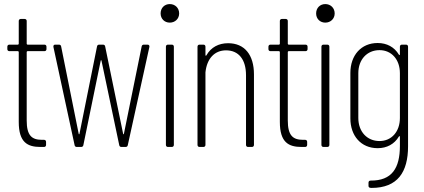

<svg xmlns="http://www.w3.org/2000/svg" viewBox="-20 -721 2080 942"><path d="M208 -480V-492C208 -498 204 -502 198 -502H115C113 -502 111 -504 111 -506V-618C111 -624 107 -628 101 -628H82C76 -628 72 -624 72 -618V-506C72 -504 70 -502 68 -502H26C20 -502 16 -498 16 -492V-480C16 -474 20 -470 26 -470H68C70 -470 72 -468 72 -466V-123C72 -22 115 0 179 0H196C202 0 206 -4 206 -10V-25C206 -31 202 -35 196 -35H186C136 -35 111 -56 111 -130V-466C111 -468 113 -470 115 -470H198C204 -470 208 -474 208 -480Z M357 0H378C384 0 388 -3 389 -9L474 -423C475 -427 477 -427 478 -423L565 -9C566 -3 570 0 576 0H596C602 0 606 -3 607 -9L713 -491C714 -497 711 -502 704 -502H686C680 -502 676 -499 675 -493L588 -65C587 -61 585 -61 584 -65L496 -493C495 -499 491 -502 485 -502H467C461 -502 457 -499 456 -493L370 -65C369 -61 367 -61 366 -65L280 -493C279 -499 275 -502 269 -502H251C245 -502 242 -499 242 -493C242 -493 242 -492 242 -491L346 -9C347 -3 351 0 357 0Z M813 -610C839 -610 859 -629 859 -655C859 -682 839 -701 813 -701C787 -701 768 -682 768 -655C768 -629 787 -610 813 -610ZM804 0H823C829 0 833 -4 833 -10V-492C833 -498 829 -502 823 -502H804C798 -502 794 -498 794 -492V-10C794 -4 798 0 804 0Z M1099 -509C1053 -509 1015 -489 993 -450C991 -446 988 -447 988 -451V-492C988 -498 984 -502 978 -502H959C953 -502 949 -498 949 -492V-10C949 -4 953 0 959 0H978C984 0 988 -4 988 -10V-366C995 -434 1033 -474 1089 -474C1151 -474 1187 -429 1187 -352V-10C1187 -4 1191 0 1197 0H1216C1222 0 1226 -4 1226 -10V-356C1226 -452 1180 -509 1099 -509Z M1489 -480V-492C1489 -498 1485 -502 1479 -502H1396C1394 -502 1392 -504 1392 -506V-618C1392 -624 1388 -628 1382 -628H1363C1357 -628 1353 -624 1353 -618V-506C1353 -504 1351 -502 1349 -502H1307C1301 -502 1297 -498 1297 -492V-480C1297 -474 1301 -470 1307 -470H1349C1351 -470 1353 -468 1353 -466V-123C1353 -22 1396 0 1460 0H1477C1483 0 1487 -4 1487 -10V-25C1487 -31 1483 -35 1477 -35H1467C1417 -35 1392 -56 1392 -130V-466C1392 -468 1394 -470 1396 -470H1479C1485 -470 1489 -474 1489 -480Z M1576 -610C1602 -610 1622 -629 1622 -655C1622 -682 1602 -701 1576 -701C1550 -701 1531 -682 1531 -655C1531 -629 1550 -610 1576 -610ZM1567 0H1586C1592 0 1596 -4 1596 -10V-492C1596 -498 1592 -502 1586 -502H1567C1561 -502 1557 -498 1557 -492V-10C1557 -4 1561 0 1567 0Z M1942 -492V-454C1942 -450 1939 -450 1937 -453C1915 -490 1878 -510 1833 -510C1752 -510 1699 -450 1699 -363V-140C1699 -55 1751 6 1833 6C1878 6 1915 -14 1937 -51C1939 -54 1942 -54 1942 -50V-5C1942 104 1903 166 1798 165C1792 165 1788 169 1788 175V191C1788 198 1792 201 1803 201C1931 201 1982 123 1982 -3V-492C1982 -498 1978 -502 1972 -502H1952C1946 -502 1942 -498 1942 -492ZM1842 -29C1781 -29 1738 -75 1738 -142V-362C1738 -429 1781 -475 1842 -475C1901 -475 1942 -429 1942 -362V-142C1942 -75 1901 -29 1842 -29Z"/></svg>

Font: Barlow Condensed ExtraLight
Style: Regular
Weight: 275
Width: 3
Designer: Jeremy Tribby
Foundry: Tribby Type
Version: Version 1.422;hotconv 1.0.109;makeotfexe 2.5.65596